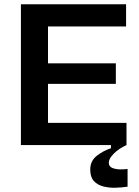

<svg xmlns="http://www.w3.org/2000/svg" viewBox="-20 -680 652 900"><path d="M78 0V-660H571V-556H205V-383H523V-287H205V-104H573V0ZM578 195Q552 199 522 200Q492 201 464.5 194Q437 187 420 168.5Q403 150 403 115Q403 74 434 50Q465 26 500 15V-6H573V0Q536 17 513 40.5Q490 64 490 82Q490 101 507 107.5Q524 114 545.5 114Q567 114 578 112Z"/></svg>

Font: Bricolage Grotesque 12pt SemiBold
Style: Regular
Weight: 600
Designer: Mathieu Triay
Foundry: Atelier Triay
Version: Version 1.001; ttfautohint (v1.8.4.7-5d5b);gftools[0.9.33.de